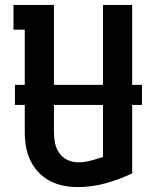

<svg xmlns="http://www.w3.org/2000/svg" viewBox="-20 -755 640 783"><path d="M296 8Q267 8 238 2Q209 -4 183 -17.5Q157 -31 136.5 -53Q116 -75 103.5 -101.5Q91 -128 86 -157Q81 -186 81 -215V-634H35V-735H200V-215Q200 -193 204.5 -171Q209 -149 222 -130.5Q235 -112 255.5 -102.5Q276 -93 299 -93Q325 -93 350.5 -100Q376 -107 400 -115V-735H519V-48Q467 -23 410.5 -7.5Q354 8 296 8ZM41 -327V-409H559V-327Z"/></svg>

Font: Iosevka Book
Style: Bold
Weight: 700
Designer: Belleve Invis
Foundry: Belleve Invis
Version: Version 28.0.7; ttfautohint (v1.8.3)